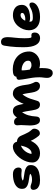

<svg xmlns="http://www.w3.org/2000/svg" viewBox="1344 -2144 1061 3789"><g transform="rotate(-90 1874.5 -249.5)"><path d="M213 10Q144 10 102 -8.5Q60 -27 41 -57Q22 -87 22 -122Q22 -147 37 -162Q52 -177 82 -177Q97 -177 111.5 -172.5Q126 -168 141.5 -162.5Q157 -157 175 -152.5Q193 -148 215 -148Q267 -148 296 -157.5Q325 -167 340 -181Q329 -192 303 -197Q277 -202 243.5 -206Q210 -210 174.5 -217.5Q139 -225 109 -239Q79 -253 60.5 -278Q42 -303 42 -344Q42 -395 68 -430Q94 -465 136.5 -486Q179 -507 230 -516Q281 -525 330 -525Q377 -525 406 -510Q435 -495 449 -470Q463 -445 463 -415Q463 -386 449.5 -369Q436 -352 412 -352Q395 -352 383.5 -353.5Q372 -355 359.5 -356.5Q347 -358 325 -358Q282 -358 252 -351Q222 -344 205 -332Q214 -321 239.5 -315.5Q265 -310 300 -305.5Q335 -301 372 -294.5Q409 -288 440.5 -274.5Q472 -261 492 -237.5Q512 -214 512 -176Q512 -110 473.5 -69Q435 -28 367.5 -9Q300 10 213 10Z M744 10Q690 10 649 -9Q608 -28 585 -62.5Q562 -97 562 -143Q562 -195 579.5 -249.5Q597 -304 628 -353.5Q659 -403 699 -442Q739 -481 784 -503.5Q829 -526 874 -526Q916 -526 945 -499Q966 -478 972 -446Q1013 -445 1043 -425Q1074 -403 1087 -372Q1107 -329 1122.5 -292Q1138 -255 1158.5 -220Q1179 -185 1214 -147Q1229 -131 1229.5 -105.5Q1230 -80 1219.5 -54Q1209 -28 1188.5 -10.5Q1168 7 1139 7Q1120 7 1108 0Q1096 -7 1088 -16Q1066 -43 1049 -67.5Q1032 -92 1017 -119Q1003 -143 990 -173Q979 -148 967 -128Q936 -77 900 -46.5Q864 -16 824.5 -3Q785 10 744 10ZM895 -368Q861 -355 832 -331Q784 -292 757 -239Q737 -200 731 -159Q741 -158 751 -158Q798 -158 840 -218Q877 -271 895 -368Z M1400 9Q1357 9 1334 -20Q1311 -49 1302 -94.5Q1293 -140 1293 -190Q1293 -233 1297 -278Q1301 -323 1301 -365Q1301 -386 1298.5 -405Q1296 -424 1296 -442Q1296 -466 1312.5 -484.5Q1329 -503 1362 -503Q1395 -503 1415.5 -488.5Q1436 -474 1447 -452Q1448 -448 1450 -444Q1454 -450 1458 -456Q1478 -487 1508 -506.5Q1538 -526 1576 -526Q1616 -526 1640 -510Q1664 -494 1678.5 -464Q1693 -434 1703 -390Q1713 -348 1719 -312Q1739 -365 1763 -405Q1799 -465 1839 -495.5Q1879 -526 1918 -526Q2001 -526 2040 -462.5Q2079 -399 2094 -275Q2101 -217 2111 -183Q2121 -149 2131 -129.5Q2141 -110 2147.5 -96.5Q2154 -83 2154 -65Q2154 -34 2132.5 -12.5Q2111 9 2073 9Q2041 9 2015 -6.5Q1989 -22 1970.5 -57.5Q1952 -93 1942 -154Q1934 -206 1928.5 -240Q1923 -274 1918 -296Q1913 -318 1908 -335Q1907 -336 1907 -336Q1885 -311 1868 -282Q1842 -240 1822.5 -185Q1803 -130 1782 -55Q1775 -22 1755 -6.5Q1735 9 1707 9Q1651 9 1626.5 -30Q1602 -69 1590 -152Q1580 -217 1573 -258Q1566 -299 1558 -328Q1556 -336 1553 -344Q1535 -317 1522 -291Q1505 -257 1494.5 -222Q1484 -187 1478 -147.5Q1472 -108 1469 -60Q1467 -29 1450 -10Q1433 9 1400 9Z M2511 10Q2464 10 2424 -4Q2426 21 2426 46Q2426 83 2423 120.5Q2420 158 2410.5 190Q2401 222 2381 241.5Q2361 261 2326 261Q2305 261 2283 249Q2261 237 2246.5 212.5Q2232 188 2232 151Q2232 127 2234 109.5Q2236 92 2238 75.5Q2240 59 2242 41Q2244 23 2244 -2Q2244 -78 2234 -143.5Q2224 -209 2212 -272.5Q2200 -336 2194 -406Q2193 -428 2208.5 -442Q2224 -456 2249 -456Q2252 -456 2254 -456Q2260 -494 2291 -510Q2329 -528 2402 -528Q2473 -528 2536.5 -506.5Q2600 -485 2648.5 -443Q2697 -401 2725 -340Q2753 -279 2753 -200Q2753 -164 2736.5 -127Q2720 -90 2689 -59Q2658 -28 2613 -9Q2568 10 2511 10ZM2380 -351Q2380 -298 2387 -250Q2391 -220 2396 -192Q2401 -189 2406 -186Q2421 -175 2439.5 -167Q2458 -159 2482 -159Q2522 -159 2546.5 -174.5Q2571 -190 2571 -227Q2571 -258 2554 -281.5Q2537 -305 2510 -321Q2483 -337 2452.5 -345Q2422 -353 2395 -353Q2387 -353 2380 -351Z M3016 11Q2997 11 2973 5Q2949 -1 2925 -19.5Q2901 -38 2881 -74Q2861 -110 2849 -169Q2837 -228 2837 -317Q2837 -390 2840.5 -454.5Q2844 -519 2851 -579Q2858 -639 2868 -696Q2874 -730 2892 -745Q2910 -760 2942 -760Q2987 -760 3011.5 -728Q3036 -696 3036 -625Q3036 -594 3032.5 -559.5Q3029 -525 3025 -485.5Q3021 -446 3017.5 -399.5Q3014 -353 3014 -297Q3014 -247 3016.5 -219Q3019 -191 3023 -178Q3027 -165 3032.5 -162Q3038 -159 3044 -159Q3050 -159 3055 -159.5Q3060 -160 3064 -160.5Q3068 -161 3072 -161Q3104 -161 3115.5 -142Q3127 -123 3127 -94Q3127 -61 3113 -37.5Q3099 -14 3074 -1.5Q3049 11 3016 11Z M3436 10Q3344 10 3285.5 -18.5Q3227 -47 3199.5 -96.5Q3172 -146 3172 -210Q3172 -265 3193 -320.5Q3214 -376 3253 -422.5Q3292 -469 3347 -497Q3402 -525 3470 -525Q3560 -525 3616.5 -480Q3673 -435 3673 -349Q3673 -292 3637.5 -256Q3602 -220 3543 -203Q3484 -186 3414 -186Q3370 -186 3341 -201Q3341 -194 3341 -187Q3341 -168 3348.5 -155.5Q3356 -143 3374 -137.5Q3392 -132 3423 -132Q3482 -132 3522 -142Q3562 -152 3589 -165.5Q3616 -179 3636.5 -189Q3657 -199 3677 -199Q3699 -199 3709.5 -185.5Q3720 -172 3720 -145Q3720 -117 3700 -89Q3680 -61 3643 -39Q3606 -17 3553.5 -3.5Q3501 10 3436 10ZM3360 -283Q3374 -281 3395 -281Q3423 -281 3450 -288.5Q3477 -296 3495.5 -309Q3514 -322 3514 -338Q3514 -356 3504.5 -365Q3495 -374 3473 -374Q3434 -374 3405 -347Q3377 -322 3360 -283Z"/></g></svg>

Font: Shantell Sans Light ExtraBold
Style: Regular
Weight: 800
Version: Version 1.011;[c5ecc13dd]